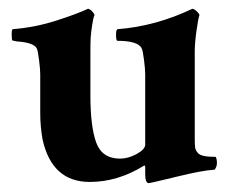

<svg xmlns="http://www.w3.org/2000/svg" viewBox="-20 -412 516 439"><path d="M249.3 -345.3Q336 -352 420 -392Q425.3 -390.7 430.7 -385.3Q436 -380 436 -377.3Q433.3 -370.7 429.3 -342Q425.3 -313.3 425.3 -294.7V-94.7Q425.3 -84 426 -76Q426.7 -68 433.3 -61.3Q441.3 -53.3 473.3 -53.3Q476 -48 476 -39.3Q476 -30.7 470.7 -24Q444 -22.7 384 -8Q324 6.7 320 6.7Q312 6.7 312 -14.7V-29.3Q312 -34.7 309.3 -33.3Q249.3 4 185.3 4Q98.7 4 77.3 -93.3Q72 -122.7 72 -153.3V-242.7Q72 -253.3 69.3 -274.7Q66.7 -296 64 -301.3Q57.3 -314.7 18.7 -317.3Q10.7 -318.7 8.7 -319.3Q6.7 -320 6.7 -332.7Q6.7 -345.3 9.3 -345.3Q60 -349.3 108 -364.7Q156 -380 181.3 -392Q186.7 -390.7 191.3 -385.3Q196 -380 196 -377.3Q193.3 -372 190.7 -354.7Q188 -337.3 187.3 -325.3Q186.7 -313.3 186.7 -294.7V-193.3Q186.7 -122.7 200 -86Q213.3 -49.3 254.7 -49.3Q273.3 -49.3 292.7 -60Q312 -70.7 312 -81.3V-242.7Q312 -253.3 309.3 -274.7Q306.7 -296 304 -301.3Q296 -318.7 248 -318.7Q245.3 -320 245.3 -332.7Q245.3 -345.3 249.3 -345.3Z"/></svg>

Font: Ramaraja
Style: Regular
Weight: 400
Designer: Appaji Ambarisha Darbha
Foundry: Andhrapradesh Society for Knowledge Networks
Version: Version 1.0.4; ttfautohint (v1.2.25-373a) -l 7 -r 28 -G 50 -